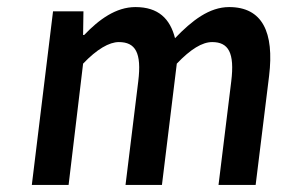

<svg xmlns="http://www.w3.org/2000/svg" viewBox="-20 -523 816 543"><path d="M70 0H174L215 -343C254 -384 289 -404 316 -404C363 -404 381 -374 371 -293L335 0H438L480 -343C519 -384 552 -404 580 -404C626 -404 644 -374 634 -293L598 0H703L741 -308C756 -432 722 -503 628 -503C572 -503 523 -465 475 -415C461 -470 428 -503 363 -503C308 -503 260 -468 218 -424H215L216 -491H130Z"/></svg>

Font: Falling Sky
Style: CondObl
Weight: 400
Designer: Paul D. Hunt
Foundry: Adobe Systems Incorporated
Version: Version 1.02